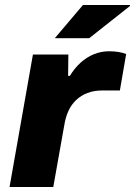

<svg xmlns="http://www.w3.org/2000/svg" viewBox="-20 -744 537 764"><path d="M18 0 111 -527H252L251 -442H258Q276 -472 300 -494Q324 -516 353 -528Q382 -540 414 -540Q435 -540 452.5 -537Q470 -534 482 -529L457 -384H387Q354 -384 328 -374Q302 -364 283 -346Q264 -328 252.5 -303Q241 -278 236 -247L192 0ZM198 -592 310 -724H497V-720L335 -592Z"/></svg>

Font: Archivo SemiExpanded ExtraBold
Style: Italic
Weight: 800
Width: 6
Italic angle: -10°
Designer: Hector Gatti
Foundry: Omnibus-Type
Version: Version 2.001